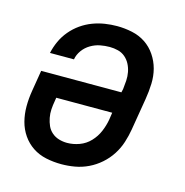

<svg xmlns="http://www.w3.org/2000/svg" viewBox="-85 -608 671 696"><g transform="rotate(15 250.0 -260.0)"><path d="M205 8Q175 8 147 2Q119 -4 96.5 -19Q74 -34 58.5 -56.5Q43 -79 36 -106Q29 -133 29 -162Q29 -191 34 -221L47 -300H348L351 -313Q353 -329 354 -345.5Q355 -362 352 -377.5Q349 -393 342 -406.5Q335 -420 323.5 -430Q312 -440 296.5 -444Q281 -448 265 -448Q247 -448 229 -444.5Q211 -441 194 -431Q177 -421 165.5 -405Q154 -389 151 -371H61Q66 -394 76 -416Q86 -438 102 -457Q118 -476 138 -490Q158 -504 180.5 -512.5Q203 -521 226 -524.5Q249 -528 271 -528Q300 -528 328 -522Q356 -516 378.5 -501Q401 -486 416.5 -463Q432 -440 439 -413.5Q446 -387 445 -358Q444 -329 439 -299L419 -179Q415 -155 407 -130Q399 -105 384.5 -82.5Q370 -60 349.5 -42Q329 -24 305 -12.5Q281 -1 255.5 3.5Q230 8 205 8ZM205 -72Q228 -72 251 -80.5Q274 -89 291 -107Q308 -125 317.5 -147.5Q327 -170 331 -193L335 -220H125L123 -207Q120 -191 119 -175Q118 -159 121 -143.5Q124 -128 130 -114.5Q136 -101 147.5 -91Q159 -81 174 -76.5Q189 -72 205 -72Z"/></g></svg>

Font: Iosevka Term Curly Md Obl
Style: Regular
Weight: 500
Italic angle: -9°
Designer: Belleve Invis
Foundry: Belleve Invis
Version: Version 32.3.0